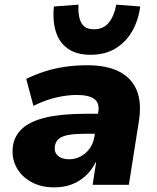

<svg xmlns="http://www.w3.org/2000/svg" viewBox="-20 -796 677 827"><path d="M213 11Q156 11 114 -12.5Q72 -36 51 -75Q30 -114 35 -161Q40 -209 75 -241.5Q110 -274 178 -290Q246 -306 350 -306H422L409 -220H351Q308 -220 279 -215.5Q250 -211 234.5 -199Q219 -187 216 -164Q213 -140 229.5 -125Q246 -110 278 -110Q304 -110 327 -122Q350 -134 366 -156Q382 -178 387 -209L403 -312Q410 -352 386.5 -369.5Q363 -387 310 -387Q270 -387 223.5 -376.5Q177 -366 124 -340L93 -456Q131 -475 173.5 -488.5Q216 -502 261.5 -508.5Q307 -515 355 -515Q441 -515 494.5 -487Q548 -459 569.5 -405.5Q591 -352 578 -273L535 0H379L394 -97H392Q374 -61 347 -37Q320 -13 287 -1Q254 11 213 11ZM370 -560Q309 -560 271.5 -587Q234 -614 220 -661.5Q206 -709 212 -768L318 -776Q315 -728 329.5 -699Q344 -670 385 -670Q426 -670 449 -699Q472 -728 481 -776L584 -768Q576 -708 549 -661Q522 -614 477 -587Q432 -560 370 -560Z"/></svg>

Font: Nunito Sans 8pt Black
Style: Italic
Weight: 900
Italic angle: -9°
Version: Version 3.101;gftools[0.9.27]